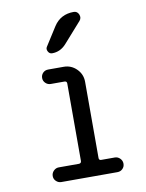

<svg xmlns="http://www.w3.org/2000/svg" viewBox="-85 -821 671 882"><g transform="rotate(-10 250.0 -380.0)"><path d="M128.9 0Q115.2 0 105 -9.8Q94.7 -19.5 94.7 -33.7Q94.7 -47.9 105 -58.1Q115.2 -68.4 128.9 -68.4H222.7Q233.4 -68.4 234.4 -79.1V-441.4Q234.4 -452.1 222.7 -452.1H159.2Q145.5 -452.1 135.3 -461.9Q125 -471.7 125 -485.8Q125 -500 134.8 -509.8Q144.5 -519.5 159.2 -519.5H231.4Q266.6 -519.5 291.5 -494.6Q316.4 -469.7 316.4 -434.6V-79.1Q316.4 -68.4 327.1 -68.4H390.6Q404.3 -68.4 414.6 -58.1Q424.8 -47.9 424.8 -33.7Q424.8 -19.5 415 -9.8Q405.3 0 390.6 0ZM226.6 -710Q258.8 -759.8 320.3 -759.8Q336.9 -759.8 343.8 -743.7Q350.6 -727.5 339.8 -714.8L255.9 -620.1Q228.5 -589.8 190.4 -589.8Q177.7 -589.8 171.4 -602.1Q165 -614.3 171.9 -624Z"/></g></svg>

Font: Rounded-X Mgen+ 2m regular
Style: Regular
Weight: 400
Designer: [Source Han Sans]
Ryoko NISHIZUKA  (kana & ideographs); Paul D. Hunt (Latin, Greek & Cyrillic); Wenlong ZHANG  (bopomofo
Version: Version 1.059.20150602